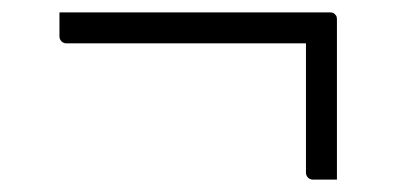

<svg xmlns="http://www.w3.org/2000/svg" viewBox="-20 -430 640 310"><path d="M76 -410H513Q517 -410 519 -408.5Q521 -407 522.5 -405Q524 -403 524 -399Q524 -335 524 -270Q524 -205 524 -140Q514 -140 504.5 -140Q495 -140 485 -140Q482 -140 479.5 -141.5Q477 -143 475.5 -145.5Q474 -148 474 -151Q474 -207 474 -264Q474 -321 474 -377L497 -360H87Q84 -360 81.5 -361.5Q79 -363 77.5 -365.5Q76 -368 76 -371Q76 -381 76 -390.5Q76 -400 76 -410Z"/></svg>

Font: Recursive Monospace Light
Style: Regular
Weight: 300
Version: Version 1.047